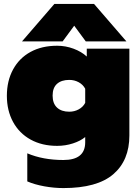

<svg xmlns="http://www.w3.org/2000/svg" viewBox="-20 -728 714 978"><path d="M257 -708H459L624 -517H417L358 -597L299 -517H92ZM119 196V53Q199 87 303 87Q414 87 414 -3V-30Q390 -10 351.5 2.5Q313 15 271 15Q194 15 136 -17Q78 -49 46.5 -107Q15 -165 15 -240Q15 -316 46.5 -374Q78 -432 135.5 -463.5Q193 -495 271 -495Q314 -495 354.5 -480Q395 -465 422 -440V-480H639V-38Q639 89 557 159.5Q475 230 303 230Q255 230 205.5 221Q156 212 119 196ZM414 -204V-276Q403 -297 381 -309Q359 -321 333 -321Q293 -321 270.5 -301Q248 -281 248 -241Q248 -201 270.5 -180Q293 -159 333 -159Q359 -159 381 -171Q403 -183 414 -204Z"/></svg>

Font: Prompt Black
Style: Regular
Weight: 900
Designer: Katatrad Team
Foundry: CadsonDemak
Version: Version 1.000